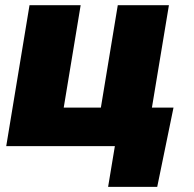

<svg xmlns="http://www.w3.org/2000/svg" viewBox="-20 -561 745 737"><path d="M3.9 0 93.3 -541H289.6L224.6 -147.9H367.2L432.1 -541H628.4L538.6 0ZM395 156.2 420.9 0H374L398.9 -147.9H646L583.5 156.2Z"/></svg>

Font: Inter 17pt Black
Style: Italic
Weight: 900
Italic angle: -9.3988°
Version: Version 4.001;git-66647c0bb